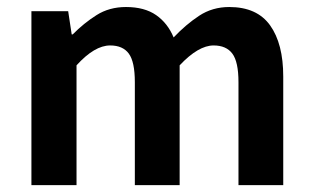

<svg xmlns="http://www.w3.org/2000/svg" viewBox="-20 -541 915 561"><path d="M71.8 0V-508.3H179.2L189.5 -440.4H192.4Q224.6 -473.1 262 -496.8Q299.3 -520.5 348.1 -520.5Q402.3 -520.5 436.3 -496.8Q470.2 -473.1 487.3 -431.6Q522.9 -469.2 561.8 -494.9Q600.6 -520.5 649.9 -520.5Q731 -520.5 769.3 -466.8Q807.6 -413.1 807.6 -317.4V0H676.8V-300.8Q676.8 -360.4 658.9 -384.3Q641.1 -408.2 604 -408.2Q559.6 -408.2 504.9 -350.1V0H374V-300.8Q374 -360.4 356.4 -384.3Q338.9 -408.2 301.8 -408.2Q256.3 -408.2 203.6 -350.1V0Z"/></svg>

Font: Akatab ExtraBold
Style: Regular
Weight: 800
Designer: SIL International
Foundry: SIL International
Version: Version 3.000